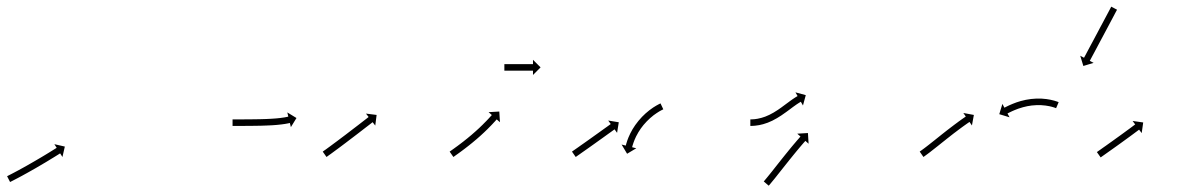

<svg xmlns="http://www.w3.org/2000/svg" viewBox="-20 -561 3629 587"><path d="M3.5 -23.2C2.9 -22.9 2.3 -22.6 1.7 -22.3L10.8 -4.5C11.3 -4.8 11.9 -5.1 12.5 -5.4L12.5 -5.4L12.5 -5.4C14.2 -6.2 15.8 -7 17.5 -7.9L17.5 -7.9L17.5 -7.9C20.1 -9.2 22.6 -10.5 25.2 -11.9L25.2 -11.9L25.2 -11.9C28.6 -13.6 31.9 -15.4 35.2 -17.1L35.2 -17.1L35.2 -17.1C39.1 -19.2 43.1 -21.3 47 -23.4L47 -23.4L47 -23.4C51.4 -25.8 55.7 -28.2 60 -30.6L60.1 -30.6L60.1 -30.6C64.7 -33.2 69.3 -35.8 74 -38.4L74 -38.4L74 -38.4C78.8 -41.1 83.5 -43.8 88.3 -46.5L88.3 -46.5L88.3 -46.5C93 -49.3 97.8 -52 102.5 -54.8L102.5 -54.8L102.5 -54.8C107.1 -57.5 111.7 -60.2 116.2 -62.9L116.2 -62.9L116.3 -62.9C120.5 -65.5 124.8 -68 129 -70.6L129 -70.6L129 -70.6C132.8 -72.9 136.6 -75.2 140.4 -77.6L140.4 -77.6L140.5 -77.6C143.7 -79.5 146.9 -81.5 150.1 -83.5L150.1 -83.5L150.1 -83.5C152.5 -85 155 -86.6 157.5 -88.1C159 -89.1 160.6 -90.1 162.2 -91.1C162.8 -91.4 163.3 -91.8 163.9 -92.1L170.9 -81L178.2 -112.9L146.2 -120.2L153.3 -109.1C152.7 -108.7 152.1 -108.4 151.6 -108C150 -107 148.4 -106.1 146.9 -105.1C144.4 -103.5 142 -102 139.5 -100.5L139.5 -100.5L139.5 -100.5C136.4 -98.5 133.2 -96.6 130 -94.6L130 -94.6L130 -94.6C126.2 -92.3 122.4 -90 118.7 -87.7L118.7 -87.7L118.7 -87.7C114.5 -85.2 110.2 -82.6 106 -80.1L106 -80.1L106 -80.1C101.5 -77.4 96.9 -74.7 92.4 -72.1L92.4 -72.1L92.4 -72.1C87.7 -69.3 83 -66.6 78.3 -63.9L78.3 -63.9L78.3 -63.9C73.6 -61.2 68.9 -58.5 64.1 -55.8L64.1 -55.8L64.2 -55.8C59.6 -53.2 55 -50.6 50.4 -48.1L50.4 -48.1L50.4 -48.1C46.1 -45.7 41.8 -43.4 37.4 -41L37.5 -41L37.5 -41C33.6 -38.9 29.7 -36.9 25.8 -34.8L25.8 -34.8L25.9 -34.8C22.6 -33.1 19.3 -31.3 16 -29.6L16 -29.6L16 -29.6C13.5 -28.3 10.9 -27 8.4 -25.7L8.4 -25.7L8.4 -25.7C6.8 -24.9 5.1 -24 3.5 -23.2L3.5 -23.2Z M693 -196C692.3 -196 691.6 -196 691 -196L691 -176C691.7 -176 692.3 -176 693 -176C694.9 -176 696.7 -176 698.6 -176C701.5 -176 704.4 -176 707.3 -176C711.1 -176 714.9 -176 718.6 -176C723.1 -176.1 727.6 -176.1 732 -176.1L732 -176.1L732 -176.1C737 -176.1 742 -176.2 746.9 -176.2L747 -176.2L747 -176.2C752.3 -176.3 757.6 -176.3 762.9 -176.4L762.9 -176.4L762.9 -176.4C768.4 -176.5 773.9 -176.6 779.3 -176.7L779.4 -176.7L779.4 -176.7C784.8 -176.9 790.3 -177.1 795.8 -177.3C795.8 -177.3 795.8 -177.3 795.8 -177.3C795.8 -177.3 795.8 -177.3 795.8 -177.3C801.1 -177.5 806.4 -177.7 811.6 -178C811.6 -178 811.6 -178 811.7 -178C811.7 -178 811.7 -178 811.7 -178C816.6 -178.4 821.5 -178.7 826.4 -179.1C826.4 -179.1 826.4 -179.1 826.4 -179.1C826.5 -179.1 826.5 -179.1 826.5 -179.1C830.9 -179.5 835.2 -180 839.5 -180.5C839.5 -180.5 839.6 -180.5 839.6 -180.5C839.6 -180.5 839.7 -180.5 839.7 -180.5C843.3 -180.9 846.9 -181.4 850.6 -182C850.6 -182 850.6 -182 850.6 -182C850.7 -182 850.7 -182 850.7 -182C853.5 -182.5 856.2 -182.9 859 -183.5C859 -183.5 859 -183.5 859 -183.5C859.1 -183.5 859.1 -183.5 859.1 -183.5C860.8 -183.9 862.6 -184.2 864.3 -184.6C864.3 -184.6 864.4 -184.6 864.4 -184.6C864.4 -184.6 864.4 -184.6 864.4 -184.6C865 -184.8 865.6 -184.9 866.2 -185.1L869.3 -172.3L886.4 -200.2L858.4 -217.3L861.5 -204.5C860.9 -204.4 860.4 -204.2 859.8 -204.1C859.8 -204.1 859.8 -204.1 859.8 -204.1C859.9 -204.1 859.9 -204.1 859.9 -204.1C858.3 -203.8 856.7 -203.4 855.1 -203.1C855.1 -203.1 855.1 -203.1 855.1 -203.1C855.1 -203.1 855.2 -203.1 855.2 -203.1C852.6 -202.6 850 -202.2 847.4 -201.7C847.4 -201.7 847.5 -201.7 847.5 -201.7C847.5 -201.7 847.6 -201.8 847.6 -201.8C844.1 -201.2 840.6 -200.8 837.2 -200.3C837.2 -200.3 837.2 -200.3 837.2 -200.3C837.3 -200.3 837.3 -200.3 837.3 -200.3C833.1 -199.8 828.9 -199.4 824.7 -199C824.7 -199 824.7 -199 824.7 -199C824.7 -199 824.8 -199 824.8 -199C820 -198.7 815.2 -198.3 810.4 -198C810.4 -198 810.4 -198 810.5 -198C810.5 -198 810.5 -198 810.5 -198C805.3 -197.7 800.1 -197.5 795 -197.2C795 -197.2 795 -197.2 795 -197.2C795 -197.2 795 -197.2 795 -197.2C789.6 -197 784.2 -196.9 778.8 -196.7C778.8 -196.7 778.8 -196.7 778.9 -196.7C778.9 -196.7 778.9 -196.7 778.9 -196.7C773.4 -196.6 768 -196.5 762.6 -196.4L762.6 -196.4L762.6 -196.4C757.3 -196.3 752 -196.3 746.8 -196.2L746.8 -196.2L746.8 -196.2C741.8 -196.2 736.9 -196.1 731.9 -196.1L731.9 -196.1L731.9 -196.1C727.5 -196.1 723 -196.1 718.6 -196C714.8 -196 711.1 -196 707.3 -196C704.4 -196 701.5 -196 698.6 -196C696.7 -196 694.8 -196 693 -196Z M968.3 -98.6C967.8 -98.3 967.3 -97.9 966.7 -97.5L978.2 -81.1C978.7 -81.5 979.2 -81.9 979.8 -82.2L979.8 -82.2L979.8 -82.2C981.3 -83.3 982.8 -84.4 984.3 -85.4L984.3 -85.4L984.3 -85.5C986.7 -87.1 989 -88.8 991.4 -90.5L991.4 -90.5L991.4 -90.5C994.4 -92.7 997.5 -94.9 1000.5 -97.2L1000.5 -97.2L1000.5 -97.2C1004.1 -99.8 1007.7 -102.5 1011.2 -105.1L1011.3 -105.1L1011.3 -105.1C1015.3 -108.1 1019.2 -111.1 1023.2 -114L1023.2 -114L1023.2 -114C1027.5 -117.2 1031.7 -120.4 1036 -123.6L1036 -123.6L1036 -123.6C1040.4 -126.9 1044.8 -130.3 1049.1 -133.6C1053.5 -136.9 1057.9 -140.2 1062.3 -143.6C1066.5 -146.8 1070.7 -150 1075 -153.3C1078.9 -156.3 1082.9 -159.3 1086.8 -162.4C1090.3 -165.1 1093.9 -167.8 1097.4 -170.6C1100.4 -172.9 1103.4 -175.2 1106.4 -177.5C1108.7 -179.3 1111 -181 1113.3 -182.8C1114.7 -184 1116.2 -185.1 1117.7 -186.3C1118.2 -186.7 1118.7 -187.1 1119.2 -187.5L1127.3 -177.1L1131.4 -209.6L1098.9 -213.7L1107 -203.3C1106.4 -202.9 1105.9 -202.5 1105.4 -202.1C1103.9 -200.9 1102.5 -199.8 1101 -198.6C1098.7 -196.8 1096.4 -195.1 1094.1 -193.3C1091.1 -191 1088.2 -188.7 1085.2 -186.4C1081.7 -183.7 1078.1 -180.9 1074.6 -178.2C1070.7 -175.2 1066.7 -172.2 1062.8 -169.2C1058.6 -165.9 1054.4 -162.7 1050.1 -159.5C1045.8 -156.2 1041.4 -152.8 1037.1 -149.5C1032.7 -146.2 1028.3 -142.9 1023.9 -139.6L1023.9 -139.6L1023.9 -139.6C1019.7 -136.4 1015.5 -133.2 1011.2 -130L1011.2 -130L1011.2 -130C1007.3 -127.1 1003.3 -124.1 999.3 -121.2L999.3 -121.2L999.3 -121.2C995.8 -118.5 992.2 -115.9 988.7 -113.3L988.7 -113.3L988.7 -113.3C985.7 -111.1 982.7 -108.9 979.6 -106.7L979.7 -106.7L979.7 -106.7C977.4 -105.1 975 -103.4 972.7 -101.7L972.7 -101.7L972.7 -101.8C971.3 -100.7 969.8 -99.7 968.3 -98.6L968.3 -98.6Z M1356.3 -98.6C1355.8 -98.2 1355.2 -97.9 1354.7 -97.5L1366.1 -81.1C1366.7 -81.5 1367.2 -81.9 1367.8 -82.2L1367.8 -82.2L1367.8 -82.2C1369.3 -83.3 1370.8 -84.4 1372.3 -85.4L1372.3 -85.5L1372.3 -85.5C1374.7 -87.1 1377.1 -88.8 1379.4 -90.5L1379.4 -90.5L1379.4 -90.5C1382.5 -92.7 1385.5 -94.9 1388.5 -97.1L1388.5 -97.1L1388.5 -97.1C1392.1 -99.8 1395.6 -102.4 1399.2 -105.1C1399.2 -105.1 1399.2 -105.1 1399.2 -105.1C1399.2 -105.1 1399.2 -105.1 1399.2 -105.1C1403.2 -108.1 1407.1 -111.1 1411 -114.2C1411 -114.2 1411 -114.2 1411 -114.2C1411 -114.2 1411 -114.2 1411 -114.2C1415.1 -117.5 1419.3 -120.8 1423.4 -124.1C1423.4 -124.1 1423.4 -124.1 1423.4 -124.1C1423.4 -124.1 1423.4 -124.1 1423.4 -124.1C1427.6 -127.6 1431.8 -131.1 1435.9 -134.6C1435.9 -134.6 1435.9 -134.6 1436 -134.6C1436 -134.6 1436 -134.6 1436 -134.6C1440.1 -138.2 1444.2 -141.8 1448.3 -145.4C1448.3 -145.4 1448.3 -145.4 1448.3 -145.4C1448.3 -145.4 1448.3 -145.4 1448.3 -145.4C1452.2 -149 1456.1 -152.5 1459.9 -156.1C1459.9 -156.1 1459.9 -156.1 1460 -156.2C1460 -156.2 1460 -156.2 1460 -156.2C1463.6 -159.6 1467.1 -163 1470.6 -166.4C1470.6 -166.4 1470.6 -166.5 1470.6 -166.5C1470.6 -166.5 1470.7 -166.5 1470.7 -166.5C1473.8 -169.6 1476.9 -172.7 1479.9 -175.9C1479.9 -175.9 1480 -175.9 1480 -175.9C1480 -175.9 1480 -175.9 1480 -175.9C1482.6 -178.6 1485.1 -181.3 1487.7 -184L1487.7 -184.1L1487.7 -184.1C1489.7 -186.2 1491.6 -188.3 1493.6 -190.4L1493.6 -190.4L1493.6 -190.4C1494.8 -191.8 1496.1 -193.2 1497.3 -194.6L1497.3 -194.6L1497.3 -194.6C1497.8 -195.1 1498.2 -195.5 1498.6 -196L1508.5 -187.3L1506.5 -220L1473.8 -218.1L1483.7 -209.3C1483.2 -208.8 1482.8 -208.4 1482.4 -207.9L1482.4 -207.9L1482.4 -207.9C1481.2 -206.5 1480 -205.2 1478.8 -203.9L1478.8 -203.9L1478.8 -203.9C1476.9 -201.8 1475 -199.7 1473.1 -197.7L1473.1 -197.7L1473.1 -197.7C1470.6 -195.1 1468.1 -192.4 1465.6 -189.8C1465.6 -189.8 1465.6 -189.8 1465.6 -189.8C1465.6 -189.8 1465.6 -189.9 1465.6 -189.9C1462.6 -186.8 1459.6 -183.7 1456.5 -180.7C1456.5 -180.7 1456.5 -180.7 1456.6 -180.7C1456.6 -180.7 1456.6 -180.7 1456.6 -180.7C1453.2 -177.3 1449.7 -174 1446.2 -170.7C1446.2 -170.7 1446.2 -170.7 1446.2 -170.7C1446.2 -170.7 1446.3 -170.7 1446.3 -170.7C1442.5 -167.2 1438.7 -163.7 1434.9 -160.3C1434.9 -160.3 1434.9 -160.3 1434.9 -160.3C1434.9 -160.3 1434.9 -160.3 1434.9 -160.3C1431 -156.8 1427 -153.3 1422.9 -149.8C1422.9 -149.8 1422.9 -149.8 1423 -149.8C1423 -149.8 1423 -149.8 1423 -149.8C1418.9 -146.4 1414.8 -143 1410.7 -139.6C1410.7 -139.6 1410.7 -139.6 1410.7 -139.6C1410.7 -139.6 1410.8 -139.6 1410.8 -139.6C1406.7 -136.3 1402.7 -133.1 1398.6 -129.9C1398.6 -129.9 1398.6 -129.9 1398.6 -129.9C1398.6 -129.9 1398.7 -129.9 1398.7 -129.9C1394.8 -126.9 1391 -124 1387.1 -121C1387.1 -121 1387.1 -121 1387.1 -121C1387.1 -121 1387.2 -121.1 1387.2 -121.1C1383.7 -118.4 1380.2 -115.8 1376.7 -113.2L1376.7 -113.2L1376.7 -113.3C1373.7 -111.1 1370.7 -108.9 1367.7 -106.7L1367.7 -106.7L1367.7 -106.7C1365.4 -105.1 1363.1 -103.4 1360.8 -101.8L1360.8 -101.8L1360.8 -101.8C1359.3 -100.7 1357.8 -99.7 1356.3 -98.6L1356.3 -98.6ZM1523 -365C1522.7 -365 1522.3 -365 1522 -365V-345C1522.3 -345 1522.7 -345 1523 -345C1523.9 -345 1524.8 -345 1525.8 -345C1527.2 -345 1528.6 -345 1530.1 -345C1531.9 -345 1533.8 -345 1535.7 -345C1537.9 -345 1540.1 -345 1542.3 -345C1544.8 -345 1547.2 -345 1549.7 -345C1552.3 -345 1555 -345 1557.6 -345C1560.3 -345 1563 -345 1565.7 -345C1568.5 -345 1571.2 -345 1573.9 -345C1576.5 -345 1579.2 -345 1581.8 -345C1584.3 -345 1586.7 -345 1589.2 -345C1591.4 -345 1593.6 -345 1595.8 -345C1597.7 -345 1599.6 -345 1601.4 -345C1602.9 -345 1604.3 -345 1605.7 -345C1606.7 -345 1607.6 -345 1608.5 -345C1608.8 -345 1609.2 -345 1609.5 -345V-331.8L1632.7 -355L1609.5 -378.2V-365C1609.2 -365 1608.8 -365 1608.5 -365C1607.6 -365 1606.7 -365 1605.7 -365C1604.3 -365 1602.9 -365 1601.4 -365C1599.6 -365 1597.7 -365 1595.8 -365C1593.6 -365 1591.4 -365 1589.2 -365C1586.7 -365 1584.3 -365 1581.8 -365C1579.2 -365 1576.5 -365 1573.9 -365C1571.2 -365 1568.5 -365 1565.7 -365C1563 -365 1560.3 -365 1557.6 -365C1555 -365 1552.3 -365 1549.7 -365C1547.2 -365 1544.8 -365 1542.3 -365C1540.1 -365 1537.9 -365 1535.7 -365C1533.8 -365 1531.9 -365 1530.1 -365C1528.6 -365 1527.2 -365 1525.8 -365C1524.8 -365 1523.9 -365 1523 -365Z M1730 -98.4C1729.6 -98.1 1729.1 -97.8 1728.7 -97.5L1740.1 -81.1C1740.6 -81.4 1741 -81.7 1741.5 -82C1742.7 -82.9 1744 -83.8 1745.3 -84.7C1747.2 -86.1 1749.2 -87.4 1751.2 -88.8C1753.7 -90.6 1756.2 -92.4 1758.8 -94.2C1761.8 -96.3 1764.8 -98.4 1767.8 -100.5C1771.2 -102.9 1774.5 -105.2 1777.9 -107.6C1781.4 -110.1 1785 -112.7 1788.6 -115.2C1792.3 -117.8 1796 -120.5 1799.7 -123.1C1803.4 -125.7 1807 -128.4 1810.7 -131C1814.3 -133.5 1817.9 -136.1 1821.4 -138.6C1824.8 -141 1828.1 -143.4 1831.4 -145.8C1834.4 -148 1837.4 -150.1 1840.4 -152.3C1842.9 -154.1 1845.4 -155.9 1848 -157.7C1849.9 -159.1 1851.8 -160.5 1853.8 -161.9C1855 -162.8 1856.3 -163.7 1857.5 -164.6C1858 -164.9 1858.4 -165.3 1858.9 -165.6L1866.6 -154.9L1871.8 -187.2L1839.5 -192.5L1847.2 -181.8C1846.7 -181.5 1846.3 -181.2 1845.9 -180.9C1844.6 -180 1843.4 -179.1 1842.1 -178.1C1840.2 -176.7 1838.2 -175.3 1836.3 -173.9C1833.7 -172.1 1831.2 -170.3 1828.7 -168.5C1825.7 -166.4 1822.7 -164.2 1819.8 -162.1C1816.4 -159.7 1813.1 -157.3 1809.8 -154.9C1806.2 -152.4 1802.7 -149.8 1799.1 -147.3C1795.4 -144.6 1791.7 -142 1788.1 -139.4C1784.4 -136.8 1780.7 -134.1 1777 -131.5C1773.5 -129 1769.9 -126.5 1766.3 -123.9C1763 -121.6 1759.6 -119.2 1756.3 -116.9C1753.3 -114.7 1750.3 -112.6 1747.3 -110.5C1744.8 -108.7 1742.2 -107 1739.7 -105.2C1737.7 -103.8 1735.8 -102.4 1733.8 -101.1C1732.6 -100.2 1731.3 -99.3 1730 -98.4ZM2006.3 -226.1C2006.9 -226.3 2007.4 -226.6 2007.9 -226.8L1999.4 -244.9C1998.9 -244.7 1998.3 -244.4 1997.8 -244.1C1997.8 -244.1 1997.8 -244.1 1997.7 -244.1C1997.7 -244.1 1997.7 -244.1 1997.7 -244.1C1996.1 -243.3 1994.5 -242.5 1992.9 -241.7C1992.9 -241.7 1992.9 -241.7 1992.9 -241.7C1992.8 -241.7 1992.8 -241.6 1992.8 -241.6C1990.4 -240.3 1987.9 -239 1985.5 -237.6C1985.5 -237.6 1985.5 -237.6 1985.5 -237.6C1985.4 -237.5 1985.4 -237.5 1985.4 -237.5C1982.3 -235.7 1979.2 -233.7 1976.2 -231.8C1976.2 -231.8 1976.2 -231.7 1976.1 -231.7C1976.1 -231.7 1976 -231.6 1976 -231.6C1972.5 -229.2 1969 -226.7 1965.6 -224.1C1965.6 -224.1 1965.6 -224.1 1965.5 -224.1C1965.5 -224 1965.4 -224 1965.4 -224C1961.7 -221 1958 -218 1954.4 -214.8C1954.4 -214.8 1954.3 -214.8 1954.3 -214.7C1954.2 -214.7 1954.2 -214.7 1954.2 -214.7C1950.4 -211.2 1946.7 -207.7 1943.1 -204C1943.1 -204 1943.1 -204 1943 -203.9C1943 -203.9 1942.9 -203.8 1942.9 -203.8C1939.3 -200 1935.8 -196.1 1932.4 -192C1932.4 -192 1932.3 -192 1932.3 -191.9C1932.2 -191.9 1932.2 -191.8 1932.2 -191.8C1928.9 -187.7 1925.7 -183.5 1922.6 -179.2C1922.6 -179.2 1922.5 -179.2 1922.5 -179.1C1922.4 -179.1 1922.4 -179 1922.4 -179C1919.5 -174.8 1916.7 -170.5 1914.1 -166.2C1914.1 -166.2 1914 -166.1 1914 -166C1914 -166 1913.9 -165.9 1913.9 -165.9C1911.5 -161.8 1909.3 -157.6 1907.1 -153.3C1907.1 -153.3 1907.1 -153.3 1907 -153.2C1907 -153.2 1907 -153.1 1907 -153.1C1905.1 -149.3 1903.3 -145.4 1901.7 -141.5C1901.7 -141.5 1901.6 -141.4 1901.6 -141.4C1901.6 -141.3 1901.6 -141.3 1901.6 -141.3C1900.2 -137.9 1899 -134.5 1897.7 -131.1C1897.7 -131.1 1897.7 -131.1 1897.7 -131.1C1897.7 -131 1897.7 -131 1897.7 -131C1896.8 -128.3 1896 -125.7 1895.2 -123C1895.2 -123 1895.1 -123 1895.1 -123C1895.1 -122.9 1895.1 -122.9 1895.1 -122.9C1894.6 -121.2 1894.1 -119.5 1893.7 -117.7C1893.7 -117.7 1893.7 -117.7 1893.7 -117.7C1893.7 -117.7 1893.7 -117.7 1893.7 -117.7C1893.5 -117.1 1893.3 -116.5 1893.2 -115.9L1880.4 -119.1L1897.2 -90.9L1925.3 -107.7L1912.6 -110.9C1912.7 -111.5 1912.9 -112.1 1913 -112.7C1913 -112.7 1913 -112.6 1913 -112.6C1913 -112.6 1913 -112.6 1913 -112.6C1913.4 -114.2 1913.9 -115.8 1914.3 -117.4C1914.3 -117.4 1914.3 -117.3 1914.3 -117.3C1914.3 -117.3 1914.3 -117.3 1914.3 -117.3C1915 -119.7 1915.8 -122.2 1916.7 -124.6C1916.7 -124.6 1916.6 -124.6 1916.6 -124.5C1916.6 -124.5 1916.6 -124.4 1916.6 -124.4C1917.7 -127.6 1918.9 -130.7 1920.2 -133.8C1920.2 -133.8 1920.1 -133.8 1920.1 -133.7C1920.1 -133.7 1920.1 -133.6 1920.1 -133.6C1921.6 -137.3 1923.3 -140.9 1925 -144.5C1925 -144.5 1925 -144.4 1924.9 -144.3C1924.9 -144.3 1924.9 -144.2 1924.9 -144.2C1926.9 -148.2 1929 -152.1 1931.3 -155.9C1931.3 -155.9 1931.2 -155.9 1931.2 -155.8C1931.2 -155.8 1931.1 -155.7 1931.1 -155.7C1933.6 -159.8 1936.2 -163.8 1938.9 -167.7C1938.9 -167.7 1938.9 -167.7 1938.8 -167.6C1938.8 -167.6 1938.7 -167.5 1938.7 -167.5C1941.6 -171.5 1944.6 -175.4 1947.7 -179.3C1947.7 -179.3 1947.7 -179.2 1947.7 -179.2C1947.6 -179.1 1947.6 -179.1 1947.6 -179.1C1950.8 -182.8 1954.1 -186.5 1957.5 -190.1C1957.5 -190.1 1957.4 -190.1 1957.4 -190C1957.4 -190 1957.3 -189.9 1957.3 -189.9C1960.7 -193.3 1964.1 -196.7 1967.7 -199.9C1967.7 -199.9 1967.6 -199.8 1967.6 -199.8C1967.5 -199.8 1967.5 -199.7 1967.5 -199.7C1970.9 -202.7 1974.3 -205.5 1977.8 -208.3C1977.8 -208.3 1977.8 -208.3 1977.7 -208.2C1977.7 -208.2 1977.6 -208.2 1977.6 -208.2C1980.8 -210.6 1984.1 -212.9 1987.4 -215.1C1987.4 -215.1 1987.3 -215.1 1987.3 -215.1C1987.2 -215.1 1987.2 -215 1987.2 -215C1990 -216.9 1992.8 -218.6 1995.7 -220.4C1995.7 -220.4 1995.6 -220.3 1995.6 -220.3C1995.5 -220.3 1995.5 -220.3 1995.5 -220.3C1997.7 -221.5 1999.9 -222.8 2002.2 -224C2002.2 -224 2002.2 -224 2002.1 -223.9C2002.1 -223.9 2002.1 -223.9 2002.1 -223.9C2003.5 -224.7 2005 -225.4 2006.4 -226.1C2006.4 -226.1 2006.4 -226.1 2006.4 -226.1C2006.4 -226.1 2006.3 -226.1 2006.3 -226.1Z M2275.7 -196C2275.1 -196 2274.5 -196 2274 -196L2274 -176C2274.7 -176 2275.3 -176 2275.9 -176C2275.9 -176 2275.9 -176 2275.9 -176C2275.9 -176 2276 -176 2276 -176C2277.7 -176 2279.5 -176.1 2281.3 -176.2C2281.3 -176.2 2281.3 -176.2 2281.4 -176.2C2281.4 -176.2 2281.4 -176.2 2281.4 -176.2C2284.2 -176.3 2286.9 -176.6 2289.7 -176.8C2289.7 -176.8 2289.7 -176.8 2289.8 -176.8C2289.8 -176.8 2289.9 -176.9 2289.9 -176.9C2293.4 -177.3 2296.9 -177.8 2300.5 -178.4C2300.5 -178.4 2300.5 -178.4 2300.6 -178.4C2300.7 -178.4 2300.7 -178.4 2300.7 -178.4C2304.9 -179.3 2309 -180.2 2313.1 -181.3C2313.1 -181.3 2313.1 -181.3 2313.2 -181.3C2313.3 -181.4 2313.4 -181.4 2313.4 -181.4C2317.9 -182.7 2322.4 -184.2 2326.8 -185.8C2326.8 -185.8 2326.9 -185.9 2327 -185.9C2327 -185.9 2327.1 -185.9 2327.1 -185.9C2331.8 -187.8 2336.5 -189.9 2341.1 -192C2341.1 -192 2341.1 -192 2341.2 -192.1C2341.3 -192.1 2341.3 -192.1 2341.3 -192.1C2346.1 -194.5 2350.7 -197 2355.3 -199.7C2355.3 -199.7 2355.4 -199.7 2355.4 -199.7C2355.5 -199.7 2355.5 -199.8 2355.5 -199.8C2360.1 -202.5 2364.6 -205.4 2369.1 -208.3C2369.1 -208.3 2369.1 -208.3 2369.1 -208.3C2369.2 -208.4 2369.2 -208.4 2369.2 -208.4C2373.5 -211.3 2377.8 -214.3 2382 -217.4C2382 -217.4 2382.1 -217.4 2382.1 -217.4C2382.1 -217.4 2382.1 -217.4 2382.1 -217.4C2386.1 -220.3 2390.1 -223.3 2394.1 -226.2C2397.7 -228.9 2401.3 -231.6 2404.9 -234.3C2404.9 -234.3 2404.9 -234.2 2404.8 -234.2C2404.8 -234.2 2404.8 -234.2 2404.8 -234.2C2407.9 -236.5 2411.1 -238.7 2414.2 -240.9C2414.2 -240.9 2414.2 -240.9 2414.2 -240.9C2414.1 -240.9 2414.1 -240.9 2414.1 -240.9C2416.6 -242.6 2419.1 -244.2 2421.7 -245.9C2421.7 -245.9 2421.6 -245.9 2421.6 -245.8C2421.6 -245.8 2421.5 -245.8 2421.5 -245.8C2423.2 -246.9 2424.9 -247.9 2426.6 -248.9C2426.6 -248.9 2426.6 -248.9 2426.5 -248.9C2426.5 -248.9 2426.5 -248.8 2426.5 -248.8C2427.1 -249.2 2427.8 -249.6 2428.4 -249.9L2434.9 -238.5L2443.5 -270.1L2411.9 -278.7L2418.5 -267.3C2417.8 -266.9 2417.1 -266.5 2416.5 -266.2C2416.5 -266.2 2416.5 -266.1 2416.4 -266.1C2416.4 -266.1 2416.4 -266.1 2416.4 -266.1C2414.6 -265 2412.8 -263.9 2410.9 -262.8C2410.9 -262.8 2410.9 -262.7 2410.9 -262.7C2410.9 -262.7 2410.8 -262.7 2410.8 -262.7C2408.1 -261 2405.5 -259.2 2402.8 -257.4C2402.8 -257.4 2402.8 -257.4 2402.8 -257.4C2402.8 -257.3 2402.7 -257.3 2402.7 -257.3C2399.5 -255 2396.3 -252.7 2393 -250.4C2393 -250.4 2393 -250.4 2393 -250.4C2393 -250.4 2393 -250.3 2393 -250.3C2389.4 -247.7 2385.7 -245 2382.1 -242.3C2378.2 -239.3 2374.3 -236.4 2370.3 -233.6C2370.3 -233.6 2370.3 -233.6 2370.4 -233.6C2370.4 -233.6 2370.4 -233.6 2370.4 -233.6C2366.3 -230.7 2362.1 -227.8 2358 -224.9C2358 -224.9 2358 -224.9 2358 -225C2358.1 -225 2358.1 -225 2358.1 -225C2353.8 -222.2 2349.5 -219.5 2345.2 -216.9C2345.2 -216.9 2345.2 -216.9 2345.3 -217C2345.3 -217 2345.4 -217 2345.4 -217C2341.1 -214.6 2336.7 -212.2 2332.3 -210C2332.3 -210 2332.4 -210 2332.5 -210.1C2332.5 -210.1 2332.6 -210.1 2332.6 -210.1C2328.3 -208.1 2324 -206.2 2319.7 -204.5C2319.7 -204.5 2319.8 -204.5 2319.8 -204.6C2319.9 -204.6 2320 -204.6 2320 -204.6C2315.9 -203.1 2311.8 -201.8 2307.7 -200.6C2307.7 -200.6 2307.8 -200.6 2307.9 -200.6C2307.9 -200.6 2308 -200.7 2308 -200.7C2304.3 -199.7 2300.6 -198.8 2296.8 -198.1C2296.8 -198.1 2296.9 -198.1 2297 -198.1C2297 -198.1 2297.1 -198.1 2297.1 -198.1C2293.9 -197.6 2290.7 -197.1 2287.5 -196.7C2287.5 -196.7 2287.6 -196.7 2287.6 -196.7C2287.7 -196.7 2287.7 -196.7 2287.7 -196.7C2285.3 -196.5 2282.8 -196.3 2280.3 -196.2C2280.3 -196.2 2280.3 -196.2 2280.4 -196.2C2280.4 -196.2 2280.4 -196.2 2280.4 -196.2C2278.8 -196.1 2277.2 -196 2275.6 -196C2275.6 -196 2275.6 -196 2275.7 -196C2275.7 -196 2275.7 -196 2275.7 -196ZM2316.3 -7.7C2315.8 -7.2 2315.4 -6.8 2315 -6.3L2330.2 6.7C2330.6 6.2 2331.1 5.7 2331.5 5.3L2331.5 5.2L2331.5 5.2C2332.7 3.8 2333.9 2.4 2335.1 1L2335.1 1L2335.1 1C2336.9 -1.2 2338.8 -3.5 2340.6 -5.7L2340.6 -5.7L2340.6 -5.7C2343 -8.6 2345.4 -11.5 2347.8 -14.4L2347.8 -14.4L2347.8 -14.4C2350.6 -17.9 2353.3 -21.4 2356.1 -24.8L2356.1 -24.9L2356.1 -24.9C2359.2 -28.8 2362.3 -32.7 2365.4 -36.6C2368.7 -40.7 2372 -44.9 2375.3 -49.1C2378.7 -53.4 2382.2 -57.7 2385.6 -62L2385.6 -62L2385.6 -62C2389 -66.3 2392.5 -70.7 2395.9 -75L2395.9 -75L2395.9 -74.9C2399.3 -79.1 2402.6 -83.3 2406 -87.4L2406 -87.4L2406 -87.4C2409.1 -91.3 2412.3 -95.2 2415.5 -99L2415.5 -99L2415.5 -99C2418.4 -102.4 2421.2 -105.9 2424.1 -109.3L2424.1 -109.3L2424.1 -109.3C2426.6 -112.2 2429 -115.1 2431.5 -118L2431.5 -118L2431.5 -118C2433.4 -120.2 2435.3 -122.4 2437.2 -124.6L2437.2 -124.6L2437.2 -124.6C2438.5 -126 2439.7 -127.4 2441 -128.8L2441 -128.8L2440.9 -128.8C2441.4 -129.3 2441.8 -129.8 2442.3 -130.3L2452.1 -121.6L2450.1 -154.3L2417.4 -152.3L2427.3 -143.6C2426.8 -143.1 2426.4 -142.6 2426 -142.1L2425.9 -142.1L2425.9 -142.1C2424.7 -140.6 2423.4 -139.2 2422.2 -137.7L2422.2 -137.7L2422.2 -137.7C2420.2 -135.5 2418.3 -133.3 2416.3 -131L2416.3 -131L2416.3 -131C2413.8 -128.1 2411.3 -125.2 2408.9 -122.2L2408.8 -122.2L2408.8 -122.2C2405.9 -118.7 2403 -115.3 2400.1 -111.8L2400.1 -111.8L2400.1 -111.8C2396.9 -107.9 2393.7 -104 2390.5 -100.1L2390.5 -100L2390.5 -100C2387.1 -95.9 2383.7 -91.7 2380.3 -87.5L2380.3 -87.5L2380.3 -87.5C2376.8 -83.1 2373.4 -78.8 2369.9 -74.5L2369.9 -74.5L2369.9 -74.5C2366.5 -70.2 2363.1 -65.8 2359.6 -61.5C2356.3 -57.3 2353 -53.1 2349.7 -49C2346.7 -45.1 2343.6 -41.2 2340.5 -37.3L2340.5 -37.3L2340.5 -37.3C2337.7 -33.9 2335 -30.4 2332.2 -27L2332.2 -27L2332.2 -27C2329.9 -24.1 2327.5 -21.3 2325.2 -18.4L2325.2 -18.4L2325.2 -18.4C2323.4 -16.2 2321.6 -14 2319.8 -11.9L2319.8 -11.9L2319.8 -11.9C2318.6 -10.5 2317.4 -9.1 2316.3 -7.7L2316.3 -7.7Z M2793.4 -98.7C2792.9 -98.3 2792.4 -98 2791.8 -97.6L2803.2 -81.1C2803.7 -81.5 2804.2 -81.9 2804.8 -82.2L2804.8 -82.2L2804.8 -82.2C2806.3 -83.3 2807.8 -84.4 2809.3 -85.4C2809.3 -85.4 2809.3 -85.4 2809.3 -85.4C2809.3 -85.4 2809.3 -85.5 2809.3 -85.5C2811.6 -87.1 2813.9 -88.8 2816.2 -90.5C2816.2 -90.5 2816.3 -90.5 2816.3 -90.5C2816.3 -90.6 2816.3 -90.6 2816.3 -90.6C2819.3 -92.8 2822.2 -95.1 2825.2 -97.3L2825.2 -97.3L2825.2 -97.4C2828.7 -100.1 2832.2 -102.8 2835.7 -105.6L2835.7 -105.6L2835.7 -105.6C2839.6 -108.7 2843.5 -111.7 2847.4 -114.8C2851.6 -118.2 2855.8 -121.5 2859.9 -124.8C2864.2 -128.3 2868.5 -131.7 2872.9 -135.1L2872.8 -135.1L2872.8 -135.1C2877.2 -138.5 2881.5 -141.9 2885.9 -145.3L2885.8 -145.3L2885.8 -145.3C2890.1 -148.6 2894.3 -151.9 2898.5 -155.2L2898.5 -155.1L2898.5 -155.1C2902.5 -158.2 2906.5 -161.2 2910.5 -164.2L2910.5 -164.2L2910.5 -164.2C2914.1 -166.9 2917.7 -169.6 2921.3 -172.2L2921.3 -172.2L2921.3 -172.2C2924.4 -174.4 2927.5 -176.7 2930.6 -178.9L2930.5 -178.9L2930.5 -178.8C2932.9 -180.5 2935.3 -182.2 2937.7 -183.9L2937.7 -183.9L2937.7 -183.9C2939.3 -185 2940.8 -186.1 2942.4 -187.1L2942.4 -187.1L2942.3 -187.1C2942.9 -187.5 2943.5 -187.9 2944 -188.3L2951.5 -177.4L2957.4 -209.6L2925.2 -215.6L2932.7 -204.8C2932.1 -204.4 2931.6 -204 2931 -203.6L2931 -203.6L2931 -203.6C2929.4 -202.5 2927.8 -201.4 2926.3 -200.3L2926.3 -200.3L2926.2 -200.3C2923.8 -198.6 2921.4 -196.9 2918.9 -195.2L2918.9 -195.1L2918.9 -195.1C2915.8 -192.9 2912.7 -190.6 2909.5 -188.4L2909.5 -188.4L2909.5 -188.3C2905.8 -185.7 2902.2 -183 2898.5 -180.2L2898.5 -180.2L2898.5 -180.2C2894.5 -177.2 2890.4 -174.1 2886.4 -171L2886.4 -171L2886.4 -171C2882.1 -167.7 2877.8 -164.4 2873.5 -161.1L2873.5 -161.1L2873.5 -161.1C2869.2 -157.7 2864.8 -154.2 2860.4 -150.8L2860.4 -150.8L2860.4 -150.8C2856.1 -147.3 2851.8 -143.9 2847.4 -140.4C2843.3 -137.1 2839.1 -133.8 2835 -130.5C2831.1 -127.4 2827.2 -124.3 2823.3 -121.3L2823.3 -121.3L2823.4 -121.3C2819.9 -118.6 2816.5 -115.9 2813 -113.2L2813 -113.2L2813 -113.2C2810.1 -111 2807.2 -108.8 2804.3 -106.6C2804.3 -106.6 2804.3 -106.6 2804.3 -106.6C2804.3 -106.6 2804.3 -106.6 2804.3 -106.6C2802.1 -104.9 2799.9 -103.3 2797.6 -101.7C2797.6 -101.7 2797.6 -101.7 2797.6 -101.7C2797.6 -101.7 2797.6 -101.7 2797.6 -101.7C2796.2 -100.7 2794.8 -99.6 2793.3 -98.6L2793.4 -98.7ZM3207.7 -230.7C3208 -230.5 3208.4 -230.4 3208.8 -230.2L3216.6 -248.6C3216.2 -248.8 3215.8 -248.9 3215.4 -249.1C3215.4 -249.1 3215.3 -249.1 3215.3 -249.1C3215.3 -249.2 3215.2 -249.2 3215.2 -249.2C3213.6 -249.8 3212 -250.4 3210.4 -251C3210.4 -251 3210.3 -251 3210.3 -251C3210.2 -251 3210.2 -251 3210.2 -251C3207.6 -251.9 3205 -252.7 3202.3 -253.5C3202.3 -253.5 3202.3 -253.5 3202.2 -253.5C3202.2 -253.5 3202.1 -253.5 3202.1 -253.5C3198.7 -254.4 3195.2 -255.3 3191.7 -256C3191.7 -256 3191.6 -256 3191.6 -256C3191.5 -256.1 3191.4 -256.1 3191.4 -256.1C3187.3 -256.9 3183.1 -257.6 3178.8 -258.2C3178.8 -258.2 3178.8 -258.2 3178.7 -258.2C3178.6 -258.2 3178.6 -258.2 3178.6 -258.2C3173.8 -258.8 3169.1 -259.2 3164.3 -259.5C3164.3 -259.5 3164.3 -259.5 3164.2 -259.5C3164.1 -259.5 3164.1 -259.5 3164.1 -259.5C3159 -259.7 3153.9 -259.7 3148.8 -259.6C3148.8 -259.6 3148.7 -259.6 3148.6 -259.6C3148.6 -259.6 3148.5 -259.6 3148.5 -259.6C3143.2 -259.4 3138 -259 3132.7 -258.4C3132.7 -258.4 3132.7 -258.4 3132.6 -258.4C3132.5 -258.4 3132.5 -258.4 3132.5 -258.4C3127.2 -257.7 3122 -256.9 3116.8 -255.9C3116.8 -255.9 3116.8 -255.9 3116.7 -255.9C3116.6 -255.9 3116.6 -255.9 3116.6 -255.9C3111.6 -254.8 3106.6 -253.6 3101.6 -252.3C3101.6 -252.3 3101.6 -252.3 3101.5 -252.3C3101.4 -252.3 3101.4 -252.3 3101.4 -252.3C3096.8 -250.9 3092.2 -249.5 3087.6 -248C3087.6 -248 3087.6 -247.9 3087.5 -247.9C3087.5 -247.9 3087.4 -247.9 3087.4 -247.9C3083.4 -246.4 3079.4 -244.9 3075.4 -243.3C3075.4 -243.3 3075.3 -243.3 3075.3 -243.3C3075.2 -243.3 3075.2 -243.2 3075.2 -243.2C3071.8 -241.8 3068.5 -240.4 3065.2 -238.9C3065.2 -238.9 3065.1 -238.8 3065.1 -238.8C3065.1 -238.8 3065 -238.8 3065 -238.8C3062.5 -237.6 3060 -236.4 3057.4 -235.1C3057.4 -235.1 3057.4 -235.1 3057.4 -235.1C3057.4 -235.1 3057.4 -235.1 3057.4 -235.1C3055.7 -234.3 3054.1 -233.4 3052.5 -232.6C3052.5 -232.6 3052.5 -232.6 3052.5 -232.6C3052.5 -232.6 3052.5 -232.6 3052.5 -232.6C3051.9 -232.3 3051.4 -232 3050.8 -231.7L3044.6 -243.3L3035.1 -211.9L3066.5 -202.4L3060.2 -214C3060.8 -214.3 3061.3 -214.6 3061.9 -214.9C3061.9 -214.9 3061.9 -214.9 3061.9 -214.9C3061.9 -214.9 3061.8 -214.9 3061.8 -214.9C3063.4 -215.7 3064.9 -216.5 3066.4 -217.3C3066.4 -217.3 3066.4 -217.3 3066.4 -217.2C3066.4 -217.2 3066.4 -217.2 3066.4 -217.2C3068.8 -218.4 3071.2 -219.6 3073.6 -220.7C3073.6 -220.7 3073.5 -220.7 3073.5 -220.7C3073.5 -220.7 3073.5 -220.7 3073.5 -220.7C3076.6 -222.1 3079.8 -223.5 3083 -224.8C3083 -224.8 3082.9 -224.8 3082.9 -224.8C3082.8 -224.8 3082.8 -224.7 3082.8 -224.7C3086.6 -226.3 3090.4 -227.7 3094.2 -229.1C3094.2 -229.1 3094.2 -229.1 3094.1 -229C3094.1 -229 3094 -229 3094 -229C3098.3 -230.5 3102.6 -231.8 3106.9 -233C3106.9 -233 3106.9 -233 3106.8 -233C3106.8 -233 3106.7 -233 3106.7 -233C3111.4 -234.2 3116 -235.3 3120.7 -236.3C3120.7 -236.3 3120.7 -236.3 3120.6 -236.3C3120.5 -236.3 3120.5 -236.3 3120.5 -236.3C3125.3 -237.2 3130.2 -237.9 3135.1 -238.6C3135.1 -238.6 3135 -238.6 3134.9 -238.6C3134.9 -238.6 3134.8 -238.5 3134.8 -238.5C3139.7 -239 3144.5 -239.4 3149.4 -239.6C3149.4 -239.6 3149.4 -239.6 3149.3 -239.6C3149.2 -239.6 3149.2 -239.6 3149.2 -239.6C3153.9 -239.7 3158.6 -239.7 3163.3 -239.5C3163.3 -239.5 3163.3 -239.5 3163.2 -239.5C3163.1 -239.5 3163.1 -239.5 3163.1 -239.5C3167.5 -239.2 3171.9 -238.9 3176.3 -238.3C3176.3 -238.3 3176.2 -238.4 3176.1 -238.4C3176.1 -238.4 3176 -238.4 3176 -238.4C3179.9 -237.8 3183.8 -237.2 3187.6 -236.4C3187.6 -236.4 3187.6 -236.4 3187.5 -236.5C3187.5 -236.5 3187.4 -236.5 3187.4 -236.5C3190.6 -235.8 3193.8 -235 3197 -234.2C3197 -234.2 3197 -234.2 3196.9 -234.2C3196.9 -234.2 3196.8 -234.2 3196.8 -234.2C3199.2 -233.6 3201.5 -232.8 3203.9 -232.1C3203.9 -232.1 3203.8 -232.1 3203.8 -232.1C3203.7 -232.1 3203.7 -232.1 3203.7 -232.1C3205.1 -231.6 3206.5 -231.1 3207.8 -230.6C3207.8 -230.6 3207.8 -230.6 3207.8 -230.6C3207.7 -230.6 3207.7 -230.7 3207.7 -230.7ZM3394.2 -529.6C3394.5 -530.1 3394.8 -530.7 3395.1 -531.3L3377.4 -540.7C3377.1 -540.1 3376.8 -539.5 3376.5 -538.9C3375.6 -537.3 3374.7 -535.6 3373.9 -533.9C3372.5 -531.4 3371.1 -528.8 3369.8 -526.2C3368 -522.9 3366.2 -519.6 3364.5 -516.2C3362.4 -512.3 3360.3 -508.3 3358.2 -504.4C3355.8 -500 3353.5 -495.6 3351.2 -491.2C3348.6 -486.5 3346.1 -481.8 3343.6 -477.1C3341 -472.2 3338.5 -467.4 3335.9 -462.5C3333.3 -457.6 3330.7 -452.8 3328.1 -447.9C3325.6 -443.2 3323.1 -438.5 3320.6 -433.8C3318.2 -429.4 3315.9 -425 3313.5 -420.6C3311.4 -416.7 3309.3 -412.8 3307.2 -408.8C3305.4 -405.5 3303.7 -402.2 3301.9 -398.8C3300.5 -396.3 3299.1 -393.7 3297.8 -391.1C3296.9 -389.5 3296 -387.8 3295.1 -386.2C3294.8 -385.6 3294.5 -385 3294.2 -384.4L3282.6 -390.6L3292.1 -359.3L3323.5 -368.8L3311.8 -375C3312.1 -375.6 3312.5 -376.2 3312.8 -376.8C3313.7 -378.4 3314.5 -380.1 3315.4 -381.7C3316.8 -384.3 3318.2 -386.8 3319.5 -389.4C3321.3 -392.7 3323.1 -396.1 3324.9 -399.4C3327 -403.3 3329.1 -407.3 3331.2 -411.2C3333.5 -415.6 3335.9 -420 3338.2 -424.4C3340.7 -429.1 3343.2 -433.8 3345.7 -438.5C3348.3 -443.4 3350.9 -448.2 3353.5 -453.1C3356.1 -458 3358.7 -462.8 3361.3 -467.7C3363.8 -472.4 3366.3 -477.1 3368.8 -481.8C3371.1 -486.2 3373.5 -490.6 3375.8 -495C3377.9 -498.9 3380 -502.9 3382.1 -506.8C3383.9 -510.2 3385.7 -513.5 3387.4 -516.9C3388.8 -519.4 3390.2 -522 3391.5 -524.6C3392.4 -526.2 3393.3 -527.9 3394.2 -529.6Z M3334.8 -97C3334.4 -96.7 3334 -96.4 3333.5 -96L3345.1 -79.7C3345.5 -80.1 3346 -80.4 3346.4 -80.7C3347.7 -81.6 3348.9 -82.5 3350.2 -83.4C3352.1 -84.7 3354.1 -86.1 3356 -87.5C3358.5 -89.3 3361.1 -91.1 3363.6 -92.9C3366.6 -95 3369.6 -97.1 3372.5 -99.2C3375.9 -101.6 3379.2 -104 3382.5 -106.3C3386.1 -108.9 3389.6 -111.4 3393.2 -113.9C3396.8 -116.6 3400.5 -119.2 3404.2 -121.8C3407.8 -124.4 3411.5 -127.1 3415.1 -129.7L3415.1 -129.7L3415.1 -129.7C3418.7 -132.3 3422.2 -134.8 3425.7 -137.4L3425.7 -137.4L3425.7 -137.4C3429 -139.8 3432.3 -142.2 3435.6 -144.6L3435.6 -144.6L3435.6 -144.6C3438.6 -146.8 3441.5 -149 3444.4 -151.1L3444.4 -151.1L3444.4 -151.1C3446.9 -153 3449.4 -154.8 3451.9 -156.7C3453.8 -158.1 3455.7 -159.5 3457.6 -160.9C3458.8 -161.8 3460.1 -162.8 3461.3 -163.7C3461.7 -164 3462.2 -164.3 3462.6 -164.6L3470.5 -154.1L3475.1 -186.6L3442.7 -191.2L3450.6 -180.6C3450.2 -180.3 3449.7 -180 3449.3 -179.7C3448.1 -178.8 3446.9 -177.8 3445.6 -176.9C3443.7 -175.5 3441.9 -174.1 3440 -172.7C3437.5 -170.9 3435 -169 3432.6 -167.2L3432.6 -167.2L3432.6 -167.2C3429.6 -165.1 3426.7 -162.9 3423.8 -160.8L3423.8 -160.8L3423.8 -160.8C3420.5 -158.4 3417.2 -156 3414 -153.6L3414 -153.6L3414 -153.6C3410.4 -151 3406.9 -148.5 3403.4 -145.9L3403.4 -145.9L3403.4 -145.9C3399.8 -143.3 3396.1 -140.7 3392.5 -138.1C3388.8 -135.4 3385.2 -132.8 3381.6 -130.2C3378 -127.7 3374.5 -125.1 3370.9 -122.6C3367.6 -120.2 3364.3 -117.9 3361 -115.5C3358 -113.4 3355 -111.3 3352 -109.2C3349.5 -107.4 3347 -105.6 3344.5 -103.8C3342.5 -102.4 3340.6 -101 3338.6 -99.7C3337.4 -98.8 3336.1 -97.9 3334.8 -97Z"/></svg>

Font: FRB American Cursive Just Arrows Semibold
Style: Italic
Weight: 600
Italic angle: -25°
Version: Version 2.0;Modular Font Editor K font №1